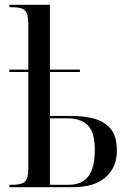

<svg xmlns="http://www.w3.org/2000/svg" viewBox="-20 -780 543 800"><path d="M19 0V-10H31Q69 -10 83.5 -22.5Q98 -35 98 -79V-480H19V-490H98V-680Q98 -724 83.5 -737Q69 -750 31 -750H19V-760H188V-490H313V-480H188V-297H277Q326 -297 369 -286.5Q412 -276 439.5 -245Q467 -214 467 -152Q467 -83 420 -41.5Q373 0 284 0ZM266 -10Q320 -10 347.5 -44.5Q375 -79 375 -156Q375 -229 346 -258Q317 -287 260 -287H188V-10Z"/></svg>

Font: Noto Serif Display Condensed
Style: Regular
Weight: 400
Width: 3
Designer: Monotype Design Team
Foundry: Monotype Imaging Inc.
Version: Version 2.009